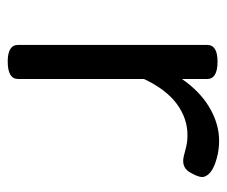

<svg xmlns="http://www.w3.org/2000/svg" viewBox="-64 -494 574 485"><g transform="rotate(90 222.5 -252.0)"><path d="M136 15Q115 15 104.5 8.5Q94 2 94 -11V-489Q94 -502 104.5 -508.5Q115 -515 136 -515Q158 -515 169 -508.5Q180 -502 180 -489V-425Q195 -447 213 -464.5Q231 -482 251 -494Q271 -506 292.5 -512.5Q314 -519 336 -519Q359 -519 380.5 -513Q402 -507 413 -499Q424 -491 427 -481Q430 -471 419 -451Q412 -436 401 -431Q390 -426 374 -430Q363 -433 350.5 -436Q338 -439 321 -439Q301 -439 281.5 -432.5Q262 -426 243.5 -412.5Q225 -399 209 -378Q193 -357 180 -329V-11Q180 2 169 8.5Q158 15 136 15Z"/></g></svg>

Font: Playwrite DE Grund
Style: Regular
Weight: 400
Designer: Veronika Burian, José Scaglione
Foundry: TypeTogether
Version: Version 1.002